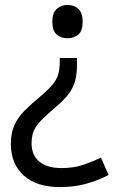

<svg xmlns="http://www.w3.org/2000/svg" viewBox="-20 -566 474 778"><path d="M292 -304Q292 -267 284.5 -239Q277 -211 259 -186.5Q241 -162 208 -134Q170 -102 148 -79.5Q126 -57 117 -36Q108 -15 108 15Q108 63 139.5 89Q171 115 229 115Q279 115 317 102Q355 89 389 73L420 143Q380 164 331.5 178Q283 192 223 192Q128 192 76 145Q24 98 24 17Q24 -28 38.5 -59.5Q53 -91 79.5 -117.5Q106 -144 142 -174Q176 -203 193 -223.5Q210 -244 216 -265Q222 -286 222 -314V-331H292ZM315 -478Q315 -441 297.5 -426Q280 -411 253 -411Q228 -411 210 -426Q192 -441 192 -478Q192 -514 210 -530Q228 -546 253 -546Q280 -546 297.5 -530Q315 -514 315 -478Z"/></svg>

Font: Noto Sans Armenian
Style: Regular
Weight: 400
Designer: Monotype Design Team
Foundry: Monotype Imaging Inc.
Version: Version 2.007